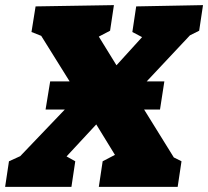

<svg xmlns="http://www.w3.org/2000/svg" viewBox="-43 -730 813 750"><path d="M153 -412H229L118 -590L80 -605L96 -705L402 -710L387 -610L343 -587L412 -475L512 -585L474 -605L489 -705L750 -710L735 -610L699 -592L530 -412H599L582 -302H520L636 -115L666 -100L651 0H343L358 -100L406 -125L333 -244L217 -119L251 -100L236 0H-23L-8 -100L36 -120L210 -302H135Z"/></svg>

Font: Bitter Black
Style: Italic
Weight: 900
Italic angle: -9°
Designer: Sol Matas, and Bitter project Authors
Foundry: Sol Matas
Version: Version 2.001